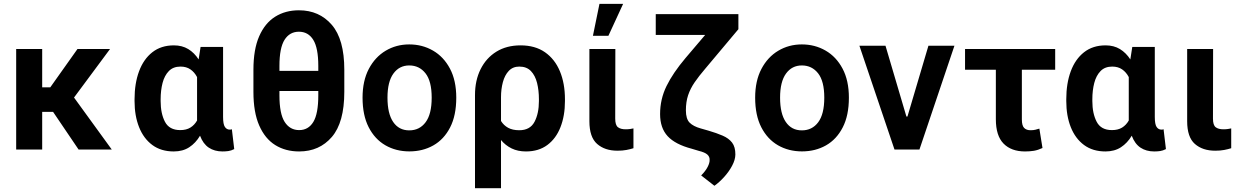

<svg xmlns="http://www.w3.org/2000/svg" viewBox="-20 -786 6554 1009"><path d="M393.1 0 258.9 -198.2H201.7V0H65V-528.4H201.7V-327.1H244.3L387.1 -528.4H558.2L369 -273.4L567.5 0Z M687.1 -254.6V-264.6Q687.1 -347.7 710.8 -411.4Q734.4 -475.1 780.5 -511.4Q826.7 -547.6 893.8 -547.6Q937.1 -547.6 969.3 -528.1Q1001.4 -508.5 1023.8 -473.7L1034.1 -539.4H1152.3V-171.2Q1152.3 -133.2 1161.8 -119Q1171.2 -104.8 1187.5 -104.8Q1195 -104.8 1198.5 -106.9L1210.9 -2.5Q1195 5.7 1180.4 7.8Q1165.8 9.9 1149.1 9.9Q1107.2 9.9 1077.2 -10.1Q1047.2 -30.2 1031.2 -72.8Q1008.2 -34.1 974.4 -12.1Q940.7 9.9 893.1 9.9Q826.3 9.9 780.5 -24Q734.7 -57.9 710.9 -117.7Q687.1 -177.6 687.1 -254.6ZM824.2 -264.6V-254.6Q824.2 -189.6 846.9 -146Q869.7 -102.3 927.2 -102.3Q959.2 -102.3 980.6 -115.6Q1002.1 -128.9 1015.6 -152.7V-381Q1002.1 -406.6 980.8 -421.3Q959.5 -436.1 928.6 -436.1Q890.3 -436.1 867.4 -412.6Q844.5 -389.2 834.3 -350.1Q824.2 -311.1 824.2 -264.6Z M1789.4 -419.4V-303.3Q1789.4 -142.4 1723.9 -66.2Q1658.4 9.9 1552.2 9.9Q1480.5 9.9 1426.5 -23.6Q1372.5 -57.2 1342.2 -126.6Q1311.8 -196 1311.8 -303.3V-419.4Q1311.8 -526.3 1342 -595.3Q1372.2 -664.4 1426 -698.2Q1479.8 -731.9 1550.8 -731.9Q1657.7 -731.9 1723.5 -655.7Q1789.4 -579.5 1789.4 -419.4ZM1448.5 -439.6V-413.7H1652.7V-439.6Q1652.7 -534.1 1626.2 -576.7Q1599.8 -619.3 1550.8 -619.3Q1502.1 -619.3 1475.3 -576.7Q1448.5 -534.1 1448.5 -439.6ZM1652.7 -284.8V-307.9H1448.5V-284.8Q1448.5 -188.2 1476 -145.2Q1503.6 -102.3 1552.2 -102.3Q1600.5 -102.3 1626.6 -145.2Q1652.7 -188.2 1652.7 -284.8Z M2131.4 9.6Q2061.1 9.6 2005.3 -22.5Q1949.6 -54.7 1917.4 -117.5Q1885.3 -180.4 1885.3 -272.7Q1885.3 -361.2 1918.1 -423.7Q1951 -486.2 2006.7 -519.4Q2062.5 -552.6 2130.7 -552.6Q2199.2 -552.6 2255.3 -520.2Q2311.4 -487.9 2344.6 -425.4Q2377.8 -362.9 2377.8 -272.7Q2377.8 -179.3 2345.5 -116.5Q2313.2 -53.6 2257.5 -22Q2201.7 9.6 2131.4 9.6ZM2130.7 -100.9Q2184.7 -100.9 2216.6 -143.5Q2248.6 -186.1 2248.6 -272.7Q2248.6 -359.4 2216.1 -400.7Q2183.6 -442.1 2130.7 -442.1Q2078.5 -442.1 2047.4 -399.3Q2016.3 -356.5 2016.3 -272.7Q2016.3 -188.9 2046.3 -144.9Q2076.3 -100.9 2130.7 -100.9Z M2476.2 203.1V-286.2Q2476.2 -363.6 2505.7 -422.6Q2535.2 -481.5 2588.8 -514.6Q2642.4 -547.6 2715.6 -547.6Q2792.3 -547.6 2844.1 -511.4Q2896 -475.1 2922.4 -411.4Q2948.9 -347.7 2948.9 -264.6V-254.6Q2948.9 -177.6 2925.4 -117.7Q2902 -57.9 2856.4 -24Q2810.7 9.9 2744 9.9Q2701.3 9.9 2668.9 -5.9Q2636.4 -21.7 2612.9 -50.1V203.1ZM2612.9 -275.2V-150.2Q2626.8 -127.5 2650.2 -114.5Q2673.7 -101.6 2708.8 -101.6Q2765.6 -101.6 2788.9 -145.6Q2812.1 -189.6 2812.1 -254.6V-264.6Q2812.1 -311.1 2802.4 -350.1Q2792.6 -389.2 2770.1 -412.6Q2747.5 -436.1 2709.2 -436.1Q2675.1 -436.1 2653.8 -413.5Q2632.5 -391 2622.7 -354.2Q2612.9 -317.5 2612.9 -275.2Z M3077.4 -528.4H3213.8L3213.1 -162.6Q3213.1 -128.6 3227.3 -117.5Q3241.5 -106.5 3267.8 -106.5Q3280.5 -106.5 3291.2 -108Q3301.8 -109.4 3308.9 -111.2V-7.1Q3292.3 -1.8 3271.8 2.1Q3251.4 6 3225.1 6Q3158.4 6 3117.9 -29.7Q3077.4 -65.3 3077.4 -148.8ZM3095.9 -597.7 3130.3 -765.6H3254.6L3177.2 -597.7Z M3426.1 -711.6H3860.4V-632.5L3685.7 -424.4Q3653.1 -386.4 3630.5 -353.5Q3608 -320.7 3596.2 -285.7Q3584.5 -250.7 3584.5 -206Q3584.5 -160.9 3604.2 -141.3Q3623.9 -121.8 3661.9 -111.2L3704.2 -99.1Q3745.4 -87 3777.3 -73.3Q3809.3 -59.7 3827.1 -36.8Q3844.8 -13.8 3844.5 26.3Q3844.1 54 3827.2 85.4Q3810.4 116.8 3785 144.7Q3759.6 172.6 3734.4 190.3L3664.8 136Q3688.2 112.2 3699 90.9Q3709.9 69.6 3709.2 54Q3709.9 37.6 3697.1 26.1Q3684.3 14.6 3652 6.7L3615.4 -4.3Q3528.1 -27.3 3488.5 -70.5Q3448.9 -113.6 3448.9 -186.4Q3448.9 -264.9 3482.8 -334Q3516.7 -403.1 3582.4 -480.8L3685.7 -602.3H3426.1Z M4194.6 9.6Q4124.3 9.6 4068.5 -22.5Q4012.8 -54.7 3980.6 -117.5Q3948.5 -180.4 3948.5 -272.7Q3948.5 -361.2 3981.4 -423.7Q4014.2 -486.2 4070 -519.4Q4125.7 -552.6 4193.9 -552.6Q4262.4 -552.6 4318.5 -520.2Q4374.6 -487.9 4407.8 -425.4Q4441.1 -362.9 4441.1 -272.7Q4441.1 -179.3 4408.7 -116.5Q4376.4 -53.6 4320.7 -22Q4264.9 9.6 4194.6 9.6ZM4193.9 -100.9Q4247.9 -100.9 4279.8 -143.5Q4311.8 -186.1 4311.8 -272.7Q4311.8 -359.4 4279.3 -400.7Q4246.8 -442.1 4193.9 -442.1Q4141.7 -442.1 4110.6 -399.3Q4079.5 -356.5 4079.5 -272.7Q4079.5 -188.9 4109.6 -144.9Q4139.6 -100.9 4193.9 -100.9Z M4995.7 -545.5 4811.8 0H4680.8L4496.4 -545.5H4633.5L4743.3 -173.7H4748.9L4859 -545.5Z M5525.2 -528.4V-419.4H5350.1V-158Q5350.1 -125.7 5362.2 -113.6Q5374.3 -101.6 5395.2 -101.6Q5410.9 -101.6 5421 -104.2Q5431.1 -106.9 5442.1 -110.1L5458.5 -8.2Q5434.7 2.8 5413.5 6.4Q5392.4 9.9 5366.8 9.9Q5294.7 9.9 5254.1 -31.2Q5213.4 -72.4 5213.4 -159.4V-419.4H5051.5V-528.4Z M5583.5 -254.6V-264.6Q5583.5 -347.7 5607.1 -411.4Q5630.7 -475.1 5676.8 -511.4Q5723 -547.6 5790.1 -547.6Q5833.5 -547.6 5865.6 -528.1Q5897.7 -508.5 5920.1 -473.7L5930.4 -539.4H6048.7V-171.2Q6048.7 -133.2 6058.1 -119Q6067.5 -104.8 6083.8 -104.8Q6091.3 -104.8 6094.8 -106.9L6107.2 -2.5Q6091.3 5.7 6076.7 7.8Q6062.1 9.9 6045.5 9.9Q6003.6 9.9 5973.5 -10.1Q5943.5 -30.2 5927.6 -72.8Q5904.5 -34.1 5870.7 -12.1Q5837 9.9 5789.4 9.9Q5722.7 9.9 5676.8 -24Q5631 -57.9 5607.2 -117.7Q5583.5 -177.6 5583.5 -254.6ZM5720.5 -264.6V-254.6Q5720.5 -189.6 5743.3 -146Q5766 -102.3 5823.5 -102.3Q5855.5 -102.3 5877 -115.6Q5898.4 -128.9 5911.9 -152.7V-381Q5898.4 -406.6 5877.1 -421.3Q5855.8 -436.1 5824.9 -436.1Q5786.6 -436.1 5763.7 -412.6Q5740.8 -389.2 5730.6 -350.1Q5720.5 -311.1 5720.5 -264.6Z M6218.8 -528.4H6355.1L6354.4 -162.6Q6354.4 -128.6 6368.6 -117.5Q6382.8 -106.5 6409.1 -106.5Q6421.9 -106.5 6432.5 -108Q6443.2 -109.4 6450.3 -111.2V-7.1Q6433.6 -1.8 6413.2 2.1Q6392.8 6 6366.5 6Q6299.7 6 6259.2 -29.7Q6218.8 -65.3 6218.8 -148.8Z"/></svg>

Font: Interface
Style: Bold
Weight: 700
Designer: Rasmus Andersson
Foundry: rsms
Version: Version 1.8